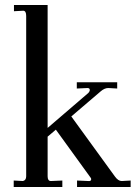

<svg xmlns="http://www.w3.org/2000/svg" viewBox="-20 -750 551 770"><path d="M468 -24 504 -26V0H289V-26L334 -24Q343 -23 345 -28Q347 -33 343 -38L204 -230L171 -202V-43Q171 -24 184 -24L230 -26V0H35V-26L72 -24Q85 -27 85 -43V-686Q85 -707 73 -707L36 -705V-730H171V-237L334 -377Q338 -381 339.5 -385.5Q341 -390 339 -393.5Q337 -397 331 -397L288 -395V-420H450V-395L414 -397Q399 -397 383 -383L266 -283L441 -42Q454 -24 468 -24Z"/></svg>

Font: Unna
Style: Regular
Weight: 400
Designer: Jorge de Buen U.
Foundry: Omnibus-Type
Version: Version 2.006;PS 002.006;hotconv 1.0.70;makeotf.lib2.5.58329